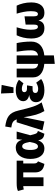

<svg xmlns="http://www.w3.org/2000/svg" viewBox="1328 -2217 1108 3814"><g transform="rotate(-90 1882.0 -310.0)"><path d="M597 -402V-533H154C69 -533 32 -524 -5 -507L26 -391C49 -398 63 -401 91 -402V0H266V-402H364V-167C364 -51 425 2 533 18L584 -109C553 -125 542 -144 542 -190V-402Z M856 -551C715 -551 632 -430 632 -262C632 -79 714 18 837 18C917 18 967 -22 1002 -106L1009 -76C1023 -18 1065 10 1132 18L1188 -112C1158 -117 1139 -131 1129 -166L1102 -263L1176 -533H1026L1012 -420C994 -501 944 -551 856 -551ZM881 -423C926 -423 948 -387 969 -273C947 -144 919 -110 878 -110C842 -110 810 -148 810 -262C810 -375 841 -423 881 -423Z M1276 -760 1256 -640C1358 -625 1389 -604 1419 -533H1360L1200 -21L1376 18L1461 -395C1493 -183 1521 -87 1583 18L1756 -37C1685 -136 1654 -240 1594 -495C1549 -688 1456 -735 1276 -760Z M1932 -844 1942 -596H2053L2102 -831ZM1998 -551C1868 -551 1779 -495 1779 -404C1779 -343 1818 -301 1904 -283C1808 -272 1759 -227 1759 -147C1759 -38 1860 18 1995 18C2088 18 2165 -5 2220 -46L2147 -145C2098 -117 2062 -106 2023 -106C1967 -106 1942 -127 1942 -162C1942 -196 1963 -217 2017 -217H2076L2093 -328H2024C1980 -328 1958 -350 1958 -382C1958 -413 1984 -430 2022 -430C2064 -430 2096 -419 2134 -398L2205 -488C2146 -532 2078 -551 1998 -551Z M2963 -244C2963 -359 2950 -453 2933 -533H2762C2778 -441 2789 -336 2789 -250C2789 -167 2758 -121 2689 -108V-533H2520V-106C2450 -117 2426 -155 2426 -214V-533H2252V-204C2252 -86 2340 1 2520 16V224L2689 206V16C2853 1 2963 -83 2963 -244Z M3677 -533H3518C3544 -442 3567 -350 3567 -253C3567 -146 3545 -111 3511 -111C3484 -111 3465 -124 3465 -188V-377L3300 -355V-188C3300 -122 3282 -111 3256 -111C3219 -111 3198 -150 3198 -253C3198 -351 3220 -442 3247 -533H3088C3052 -455 3024 -359 3024 -243C3024 -62 3106 18 3226 18C3312 18 3359 -14 3382 -100C3402 -15 3453 18 3539 18C3656 18 3741 -63 3741 -243C3741 -359 3713 -456 3677 -533Z"/></g></svg>

Font: Fira Sans ExtraBold
Style: Regular
Weight: 800
Designer: bBox Type GmbH & Carrois Corporate GbR & Edenspiekermann AG
Foundry: bBox Type GmbH & Carrois Corporate GbR & Edenspiekermann AG
Version: Version 4.300;PS 004.300;hotconv 1.0.88;makeotf.lib2.5.64775